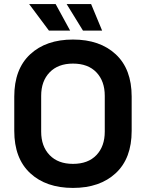

<svg xmlns="http://www.w3.org/2000/svg" viewBox="-20 -908 716 942"><path d="M50 -266V-434Q50 -569 128 -641.5Q206 -714 338 -714Q470 -714 548 -641.5Q626 -569 626 -434V-266Q626 -131 548 -58.5Q470 14 338 14Q206 14 128 -58.5Q50 -131 50 -266ZM494 -262V-438Q494 -510 453 -553Q412 -596 338 -596Q265 -596 223.5 -553Q182 -510 182 -438V-262Q182 -190 223.5 -147Q265 -104 338 -104Q412 -104 453 -147Q494 -190 494 -262ZM220 -758 123 -888H253L324 -758ZM387 -758 307 -888H427L481 -758Z"/></svg>

Font: Space 7353
Style: Regular
Weight: 400
Designer: Christine Claussen + Ruben Lyon  (Space 7353)
Version: Version 1.000;FEAKit 1.0